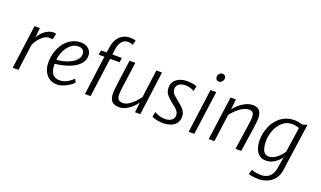

<svg xmlns="http://www.w3.org/2000/svg" viewBox="-98 -1435 3836 2298"><g transform="rotate(20 1820.0 -286.0)"><path d="M118 0H45L120 -557H188L176 -434Q192.5 -468.5 221.8 -498Q251 -527.5 287.5 -545.8Q324 -564 362 -564Q386.5 -564 394 -558L377 -481Q370.5 -484 359.8 -485.5Q349 -487 333 -487Q298.5 -487 264.2 -462.5Q230 -438 202.8 -402Q175.5 -366 162 -332Z M614 8Q548 8 504 -24Q461.5 -56.5 441.8 -107Q422 -157.5 424 -215Q425.5 -311.5 464 -393Q501.5 -472.5 566 -518.2Q630.5 -564 712 -564Q748.5 -564 779.5 -549.5Q810.5 -535 829.2 -507.8Q848 -480.5 848 -442Q848 -392 819 -353Q790 -314 740.5 -285.8Q691 -257.5 629 -240.2Q567 -223 501 -216Q500.5 -214 500.2 -209.8Q500 -205.5 500 -200Q500 -137 528 -93.5Q556 -50 622 -50Q649.5 -50 678.8 -59.2Q708 -68.5 736.8 -87Q765.5 -105.5 792 -133L813 -91Q802 -75.5 779 -58.2Q756 -41 727 -26Q698 -11 668.5 -1.5Q639 8 614 8ZM503 -269Q546.5 -270 594 -282.2Q641.5 -294.5 683 -316.5Q724.5 -338.5 750.2 -368.8Q776 -399 776 -436Q776 -473 755.2 -491Q734.5 -509 696 -509Q670.5 -509 647.2 -500.2Q624 -491.5 603 -474Q560.5 -438 534.5 -382Q508.5 -326 503 -269Z M1037 0H965L1031 -499H957L968 -556L1039 -557L1048 -617Q1052 -648 1060.2 -674.5Q1068.5 -701 1081 -724Q1106 -769 1147.5 -794Q1189 -819 1243 -819Q1265 -819 1282.5 -816.5Q1300 -814 1317 -807L1299 -748Q1288 -755.5 1271.5 -759.2Q1255 -763 1234 -763Q1188.5 -763 1159 -725Q1129.5 -687 1122 -636L1112 -557H1231L1226 -499H1104Z M1402 9Q1338.5 9 1307.8 -23Q1277 -55 1277 -130Q1277 -142 1281 -178.8Q1285 -215.5 1290 -261Q1294.5 -296.5 1300.8 -341Q1307 -385.5 1314.5 -439.5Q1322 -493.5 1331 -557H1404Q1396 -496.5 1389.8 -451Q1383.5 -405.5 1378.8 -372.5Q1374 -339.5 1371 -317Q1368 -294.5 1366 -280.8Q1364 -267 1363 -260Q1357 -216 1354 -186.5Q1351 -157 1351 -135Q1351 -90 1370 -72Q1389 -54 1428 -54Q1462 -54 1499.2 -77Q1536.5 -100 1569.8 -134.5Q1603 -169 1625 -203L1672 -557H1744L1670 0H1603L1617 -128Q1575 -69 1517.5 -30Q1460 9 1402 9Z M1961 8Q1930.5 8 1901 3.5Q1871.5 -1 1849 -8Q1826.5 -15 1817 -23L1831 -87Q1844.5 -77 1865 -67.8Q1885.5 -58.5 1910.8 -52.8Q1936 -47 1964 -47Q2015 -47 2047 -68.8Q2079 -90.5 2079 -133Q2079 -157 2066.8 -177.2Q2054.5 -197.5 2033.2 -216Q2012 -234.5 1985 -254Q1941 -288.5 1910 -324.2Q1879 -360 1879 -417Q1879 -466 1905 -498.8Q1931 -531.5 1973.2 -547.8Q2015.5 -564 2064 -564Q2090.5 -564 2115.2 -561Q2140 -558 2159 -553.2Q2178 -548.5 2188 -543L2173 -475Q2168 -483.5 2150 -491.5Q2132 -499.5 2108.5 -504.8Q2085 -510 2064 -510Q2011 -510 1980 -487.2Q1949 -464.5 1949 -426Q1949 -403 1956.8 -386Q1964.5 -369 1983 -351Q2001.5 -333 2034 -307Q2078 -273.5 2103.5 -247.5Q2129 -221.5 2140 -196.5Q2151 -171.5 2151 -141Q2151 -90 2125 -57Q2099 -24 2055.8 -8Q2012.5 8 1961 8Z M2358 0H2286L2361 -559H2434ZM2418 -687Q2400 -687 2388 -699.5Q2376 -712 2376 -732Q2376 -756 2392.2 -774Q2408.5 -792 2430 -792Q2450.5 -792 2462.8 -780Q2475 -768 2475 -749Q2475 -724.5 2457.8 -705.8Q2440.5 -687 2418 -687Z M2614 0H2541L2617 -557H2685L2671 -427Q2718.5 -486.5 2780.2 -525.2Q2842 -564 2901 -564Q2960.5 -564 2987.2 -531Q3014 -498 3014 -428Q3014 -412 3011.5 -387.8Q3009 -363.5 3004.2 -329.5Q2999.5 -295.5 2993 -250Q2991.5 -240.5 2989.5 -228Q2987.5 -215.5 2984.8 -197.2Q2982 -179 2978 -152.2Q2974 -125.5 2968.5 -88Q2963 -50.5 2955 0H2883Q2885.5 -17.5 2889.5 -46.2Q2893.5 -75 2900.8 -123.8Q2908 -172.5 2920 -250Q2930 -319 2935 -357.8Q2940 -396.5 2940 -421Q2940 -462.5 2924.8 -479.8Q2909.5 -497 2871 -497Q2844.5 -497 2814.8 -483.2Q2785 -469.5 2756 -447.2Q2727 -425 2702.2 -399.2Q2677.5 -373.5 2661 -350Z M3260 247Q3238.5 247 3213.2 244.2Q3188 241.5 3166.5 237.5Q3145 233.5 3135 229L3154 168Q3168.5 174.5 3188 179.8Q3207.5 185 3229.5 188Q3251.5 191 3274 191Q3341 191 3382 153.5Q3423 116 3435 45L3459 -102Q3428.5 -57 3379 -24.5Q3329.5 8 3273 8Q3196 8 3157 -48.5Q3118 -105 3118 -203Q3118 -284 3153 -369Q3176.5 -425 3215.8 -469Q3255 -513 3308.8 -538.5Q3362.5 -564 3430 -564Q3454 -564 3483.5 -559Q3513 -554 3537 -547L3594 -564L3508 43Q3503 79.5 3490.8 109Q3478.5 138.5 3459 162Q3419.5 207 3366.8 227Q3314 247 3260 247ZM3286 -49Q3312.5 -49 3338.2 -60Q3364 -71 3387.2 -89.2Q3410.5 -107.5 3430.2 -129.8Q3450 -152 3464 -175L3511 -493Q3491 -501.5 3466.8 -506.2Q3442.5 -511 3419 -511Q3348.5 -511 3297 -464Q3245.5 -417 3219.2 -348Q3193 -279 3193 -212Q3193 -158 3203.8 -121.8Q3214.5 -85.5 3235.2 -67.2Q3256 -49 3286 -49Z"/></g></svg>

Font: Merriweather Sans Variable Regular
Style: Italic
Weight: 300
Italic angle: -8°
Designer: Eben Sorkin
Foundry: Eben Sorkin
Version: Version 2.001